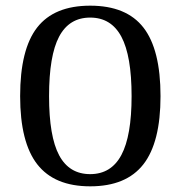

<svg xmlns="http://www.w3.org/2000/svg" viewBox="-20 -645 639 677"><path d="M51 -306Q51 -471 111 -548Q171 -625 298 -625Q426 -625 486 -547.5Q546 -470 546 -306Q546 -143 485.5 -65.5Q425 12 298 12Q172 12 111.5 -65.5Q51 -143 51 -306ZM444 -306Q444 -448 408 -515.5Q372 -583 298 -583Q224 -583 188.5 -516Q153 -449 153 -306Q153 -164 188.5 -97.5Q224 -31 298 -31Q372 -31 408 -98.5Q444 -166 444 -306Z"/></svg>

Font: Arya
Style: Regular
Weight: 400
Designer: Eduardo Rodriguez Tunni, Modular Infotech
Foundry: Eduardo Rodriguez Tunni, Modular Infotech
Version: Version 1.002